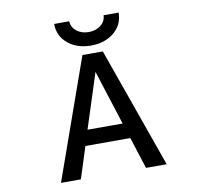

<svg xmlns="http://www.w3.org/2000/svg" viewBox="-98 -1047 1195 1151"><g transform="rotate(-10 500.0 -471.5)"><path d="M392.6 -285.2H606.4L500 -618.2ZM180.7 1 440.4 -731.4H564.5L824.2 1H698.2L636.7 -191.4H363.3L301.8 1ZM305.7 -944.3H397.5Q399.4 -907.2 429.2 -883.8Q459 -860.4 502 -860.4Q544.9 -860.4 575.2 -883.8Q605.5 -907.2 606.4 -944.3H698.2Q698.2 -871.1 642.6 -824.7Q586.9 -778.3 502 -778.3Q417 -778.3 361.3 -824.7Q305.7 -871.1 305.7 -944.3Z"/></g></svg>

Font: Gen Shin Gothic Monospace Medium
Style: Regular
Weight: 500
Designer: [Source Han Sans]
Ryoko NISHIZUKA  (kana & ideographs); Paul D. Hunt (Latin, Greek & Cyrillic); Wenlong ZHANG  (bopomofo
Version: Version 1.002.20150607